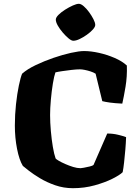

<svg xmlns="http://www.w3.org/2000/svg" viewBox="-20 -988 731 1008"><path d="M363 0Q314 0 269.5 -15.5Q225 -31 189.5 -52.5Q154 -74 130.5 -92.5Q107 -111 100 -117Q81 -148 69.5 -206.5Q58 -265 58 -329Q58 -386 64 -441Q70 -496 79 -539Q88 -582 96 -601Q123 -625 167 -646Q211 -667 260 -684Q309 -701 352.5 -710.5Q396 -720 421 -720Q457 -720 499.5 -710.5Q542 -701 581.5 -684Q621 -667 646 -644Q648 -586 639 -532.5Q630 -479 622 -444Q582 -446 557 -449.5Q532 -453 517 -457L482 -601Q471 -608 455.5 -613Q440 -618 425 -621Q410 -624 400 -624Q382 -624 356 -621Q330 -618 306.5 -614.5Q283 -611 271 -608Q264 -589 257.5 -549Q251 -509 247 -464Q243 -419 243 -384Q243 -345 247 -300Q251 -255 257.5 -216.5Q264 -178 272 -156Q275 -152 288.5 -144Q302 -136 322.5 -127Q343 -118 364 -111.5Q385 -105 403 -105Q406 -105 420.5 -107.5Q435 -110 451 -114Q467 -118 471 -122L543 -287Q573 -287 599.5 -280.5Q626 -274 642 -268Q641 -237 638 -202Q635 -167 631.5 -135.5Q628 -104 624 -84Q609 -69 570 -49.5Q531 -30 477 -15Q423 0 363 0ZM365 -774Q355 -774 340 -786.5Q325 -799 309.5 -817Q294 -835 283.5 -853.5Q273 -872 273 -885Q273 -896 287 -910Q301 -924 321.5 -937Q342 -950 362 -959Q382 -968 394 -968Q405 -968 419.5 -955.5Q434 -943 447.5 -924.5Q461 -906 470.5 -887.5Q480 -869 480 -857Q480 -847 467.5 -833Q455 -819 436 -805.5Q417 -792 398 -783Q379 -774 365 -774Z"/></svg>

Font: Texturina 12pt Black
Style: Regular
Weight: 900
Designer: Guillermo Torres Carreño
Foundry: Omnibus-Type
Version: Version 1.002